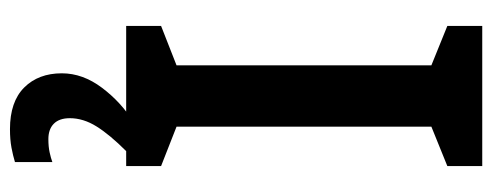

<svg xmlns="http://www.w3.org/2000/svg" viewBox="-321 -484 987 385"><g transform="rotate(90 172.5 -291.5)"><path d="M313 -51H32V-121L111 -152V-663L32 -695V-765H313V-695L234 -663V-152L313 -121ZM217 62Q217 83 228 94Q239 105 259 105Q274 105 285.5 102.5Q297 100 305 97V172Q292 176 276 179Q260 182 239 182Q184 182 155.5 153.5Q127 125 127 78Q127 36 156 -2.5Q185 -41 224 -65L283 -51Q250 -18 233.5 8.5Q217 35 217 62Z"/></g></svg>

Font: Noto Sans Tamil UI SemiCondensed SemiBold
Style: Regular
Weight: 600
Width: 4
Designer: Jelle Bosma - Monotype Design Team
Foundry: Monotype Imaging Inc.
Version: Version 2.004; ttfautohint (v1.8.4.7-5d5b)